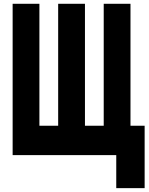

<svg xmlns="http://www.w3.org/2000/svg" viewBox="-20 -820 790 1015"><path d="M188.3 -800V-155.3H287.5V-800H429.1V-155.3H528.3V-800H669.8V-155.3H744.6V174.6H594.6V0H46.8V-800Z"/></svg>

Font: Martian Mono sWd Rg
Style: Regular
Weight: 400
Width: 6
Monospace: yes
Designer: Roman Shamin
Foundry: Evil Martians
Version: Version 1.000